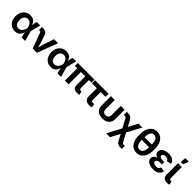

<svg xmlns="http://www.w3.org/2000/svg" viewBox="479 -2704 4846 4846"><g transform="rotate(45 2901.5 -281.0)"><path d="M294.9 11.7Q218.8 11.7 161.9 -23.7Q105 -59.1 73.2 -122.8Q41.5 -186.5 41.5 -271Q41.5 -356 73.5 -419.2Q105.5 -482.4 163.1 -517.6Q220.7 -552.7 296.9 -552.7Q354.5 -552.7 392.3 -534.2Q430.2 -515.6 452.6 -486.1Q475.1 -456.5 486.6 -422.4Q498 -388.2 502.9 -357.4H547.9L579.1 -274.4L656.2 0H527.8L467.8 -274.4Q461.4 -303.7 450.2 -333.3Q439 -362.8 421.1 -387.5Q403.3 -412.1 377 -427Q350.6 -441.9 314.5 -441.9Q272.9 -441.9 242.7 -421.4Q212.4 -400.9 196.3 -363Q180.2 -325.2 180.2 -271.5Q180.2 -218.8 195.8 -180.7Q211.4 -142.6 240.7 -122.1Q270 -101.6 310.1 -101.6Q346.2 -101.6 373.3 -117.2Q400.4 -132.8 419.4 -158.2Q438.5 -183.6 450.2 -213.4Q461.9 -243.2 467.8 -271.5L521.5 -545.9H648.9L579.1 -271.5L547.9 -193.4H503.9Q497.6 -163.1 486.1 -127.7Q474.6 -92.3 452.4 -60.5Q430.2 -28.8 392.3 -8.5Q354.5 11.7 294.9 11.7Z M924.8 0 772.9 -412.6Q767.1 -428.2 756.8 -434.8Q746.6 -441.4 729.5 -441.4H706.1V-549.8H731.4Q801.8 -549.8 842.5 -524.2Q883.3 -498.5 901.4 -439.9L963.9 -255.9Q981.4 -202.6 993.9 -149.4Q1006.3 -96.2 1019.5 -40H987.8Q1001 -96.2 1013.4 -149.7Q1025.9 -203.1 1042.5 -255.9L1137.7 -545.9H1281.7L1079.1 0Z M1575.7 11.7Q1499.5 11.7 1442.6 -23.7Q1385.7 -59.1 1354 -122.8Q1322.3 -186.5 1322.3 -271Q1322.3 -356 1354.2 -419.2Q1386.2 -482.4 1443.8 -517.6Q1501.5 -552.7 1577.6 -552.7Q1635.3 -552.7 1673.1 -534.2Q1710.9 -515.6 1733.4 -486.1Q1755.9 -456.5 1767.3 -422.4Q1778.8 -388.2 1783.7 -357.4H1828.6L1859.9 -274.4L1937 0H1808.6L1748.5 -274.4Q1742.2 -303.7 1731 -333.3Q1719.7 -362.8 1701.9 -387.5Q1684.1 -412.1 1657.7 -427Q1631.3 -441.9 1595.2 -441.9Q1553.7 -441.9 1523.4 -421.4Q1493.2 -400.9 1477.1 -363Q1460.9 -325.2 1460.9 -271.5Q1460.9 -218.8 1476.6 -180.7Q1492.2 -142.6 1521.5 -122.1Q1550.8 -101.6 1590.8 -101.6Q1627 -101.6 1654.1 -117.2Q1681.2 -132.8 1700.2 -158.2Q1719.2 -183.6 1731 -213.4Q1742.7 -243.2 1748.5 -271.5L1802.2 -545.9H1929.7L1859.9 -271.5L1828.6 -193.4H1784.7Q1778.3 -163.1 1766.8 -127.7Q1755.4 -92.3 1733.2 -60.5Q1710.9 -28.8 1673.1 -8.5Q1635.3 11.7 1575.7 11.7Z M2509.8 3.4Q2429.7 3.4 2394.5 -32.2Q2359.4 -67.9 2359.4 -138.2V-514.6H2491.2V-156.7Q2491.2 -128.4 2500.2 -116Q2509.3 -103.5 2532.2 -103.5Q2544.4 -103.5 2551 -104.5Q2557.6 -105.5 2562.5 -106.9L2585 -7.8Q2573.7 -3.9 2554.2 -0.2Q2534.7 3.4 2509.8 3.4ZM2072.3 0V-514.6H2204.1V0ZM1987.8 -440.4V-545.9H2583.5V-440.4Z M2943.4 7.3Q2862.8 7.3 2820.1 -32Q2777.3 -71.3 2777.3 -145V-436.5H2604V-545.9H3087.4V-436.5H2914.1V-156.7Q2914.1 -128.9 2926.3 -115.7Q2938.5 -102.5 2966.3 -102.5Q2975.1 -102.5 2989.7 -104.7Q3004.4 -106.9 3012.7 -108.9L3032.7 -4.9Q3010.7 1.5 2987.8 4.4Q2964.8 7.3 2943.4 7.3Z M3414.1 8.3Q3338.4 8.3 3283.9 -18.1Q3229.5 -44.4 3200.2 -94.2Q3170.9 -144 3170.9 -213.4V-545.9H3307.6V-221.7Q3307.6 -184.6 3320.1 -159.2Q3332.5 -133.8 3356.4 -120.6Q3380.4 -107.4 3414.6 -107.4Q3448.7 -107.4 3472.4 -120.6Q3496.1 -133.8 3508.5 -159.2Q3521 -184.6 3521 -221.7V-545.9H3658.2V-213.4Q3658.2 -144 3628.9 -94.2Q3599.6 -44.4 3544.9 -18.1Q3490.2 8.3 3414.1 8.3Z M3747.1 204.1 3994.6 -253.4H4046.9L4204.6 48.3Q4216.3 70.3 4224.6 80.6Q4232.9 90.8 4244.4 93.3Q4255.9 95.7 4276.4 95.7H4306.6V204.1H4276.4Q4227.5 204.1 4195.6 195.6Q4163.6 187 4140.6 164.3Q4117.7 141.6 4094.7 99.1L4019.5 -45.9L3886.2 204.1ZM3989.3 -103.5 3835.9 -388.7Q3822.8 -413.6 3814.7 -424.1Q3806.6 -434.6 3796.1 -437.3Q3785.6 -439.9 3764.6 -439.9H3734.4V-548.3H3764.6Q3813.5 -548.3 3845.2 -539.3Q3877 -530.3 3900.4 -506.8Q3923.8 -483.4 3946.3 -439.9L4021 -297.4L4155.3 -545.9H4293.9L4053.2 -103.5Z M4632.8 11.7Q4551.3 11.7 4491.9 -31Q4432.6 -73.7 4400.4 -151.9Q4368.2 -230 4368.2 -336.9V-390.6Q4368.2 -497.6 4400.4 -575.7Q4432.6 -653.8 4491.9 -696.5Q4551.3 -739.3 4632.8 -739.3Q4714.4 -739.3 4773.9 -696.5Q4833.5 -653.8 4865.7 -575.7Q4897.9 -497.6 4897.9 -390.6V-336.9Q4897.9 -230 4865.7 -151.9Q4833.5 -73.7 4773.9 -31Q4714.4 11.7 4632.8 11.7ZM4632.8 -100.1Q4697.3 -100.1 4730.5 -155Q4763.7 -210 4763.7 -317.9V-409.7Q4763.7 -517.6 4730.5 -572.5Q4697.3 -627.4 4632.8 -627.4Q4568.4 -627.4 4535.2 -572.5Q4502 -517.6 4502 -409.7V-317.9Q4502 -210 4535.2 -155Q4568.4 -100.1 4632.8 -100.1ZM4477.5 -315.4V-412.1H4788.6V-315.4Z M5229.5 9.8Q5160.2 9.8 5105 -9Q5049.8 -27.8 5018.1 -63.2Q4986.3 -98.6 4986.3 -148.4Q4986.3 -175.8 4997.8 -200.4Q5009.3 -225.1 5034.7 -244.1Q5060.1 -263.2 5100.6 -274.4Q5141.1 -285.6 5198.7 -285.6H5300.8V-235.4H5226.6Q5192.4 -235.4 5168.5 -225.8Q5144.5 -216.3 5131.8 -200Q5119.1 -183.6 5119.1 -162.1Q5119.1 -131.3 5147.7 -112.5Q5176.3 -93.8 5231 -93.8Q5266.1 -93.8 5287.8 -102.3Q5309.6 -110.8 5321.5 -128.2Q5333.5 -145.5 5338.9 -171.4L5460.9 -148.9Q5450.2 -98.1 5421.9 -62.5Q5393.6 -26.9 5345.9 -8.5Q5298.3 9.8 5229.5 9.8ZM5198.7 -264.2Q5144 -264.2 5105.5 -273.9Q5066.9 -283.7 5042.5 -301.5Q5018.1 -319.3 5006.8 -343.3Q4995.6 -367.2 4995.6 -394.5Q4995.6 -445.3 5025.9 -480.5Q5056.2 -515.6 5109.1 -534.2Q5162.1 -552.7 5228.5 -552.7Q5292 -552.7 5337.9 -536.4Q5383.8 -520 5412.6 -487.8Q5441.4 -455.6 5452.6 -407.7L5329.6 -383.8Q5321.3 -414.6 5296.6 -432.1Q5272 -449.7 5228 -449.7Q5181.2 -449.7 5154.5 -430.7Q5127.9 -411.6 5127.9 -383.3Q5127.9 -356.4 5153.6 -339.6Q5179.2 -322.8 5226.6 -322.8H5300.8V-264.2Z M5720.7 3.4Q5640.6 3.4 5602.8 -32.2Q5564.9 -67.9 5564.9 -138.2V-545.9H5701.7V-158.7Q5701.7 -130.4 5710.7 -117.9Q5719.7 -105.5 5742.7 -105.5Q5754.9 -105.5 5761.5 -106.4Q5768.1 -107.4 5772.9 -109.4L5795.4 -7.8Q5783.7 -3.9 5764.2 -0.2Q5744.6 3.4 5720.7 3.4ZM5590.8 -615.2 5606.9 -766.1H5732.9L5673.8 -615.2Z"/></g></svg>

Font: Inter Cardless
Style: Bold
Weight: 700
Designer: Rasmus Andersson
Foundry: rsms
Version: Version 4.001;git-9221beed3